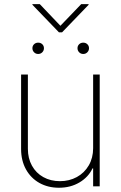

<svg xmlns="http://www.w3.org/2000/svg" viewBox="-20 -884 574 911"><path d="M421.9 -530.3H453.1V0H421.9V-85H418.9Q399.4 -43.5 356.9 -18.3Q314.5 6.8 259.8 6.8Q207.5 6.8 166.7 -16.1Q126 -39.1 103 -80.8Q80.1 -122.6 80.1 -176.8V-530.3H112.3V-177.7Q112.3 -132.8 131.6 -97.9Q150.9 -63 185.5 -43.7Q220.2 -24.4 264.6 -24.4Q308.6 -24.4 344.5 -43.9Q380.4 -63.5 401.1 -99.1Q421.9 -134.8 421.9 -180.7ZM161.1 -681.6Q172.9 -681.6 180.7 -674.1Q188.5 -666.5 188.5 -655.3Q188.5 -644 180.7 -636Q172.9 -627.9 161.1 -627.9Q149.4 -627.9 141.6 -636Q133.8 -644 133.8 -655.3Q133.8 -666.5 141.6 -674.1Q149.4 -681.6 161.1 -681.6ZM375 -681.6Q386.7 -681.6 394.5 -674.1Q402.3 -666.5 402.3 -655.3Q402.3 -644 394.5 -636Q386.7 -627.9 375 -627.9Q363.3 -627.9 355.5 -636Q347.7 -644 347.7 -655.3Q347.7 -666.5 355.5 -674.1Q363.3 -681.6 375 -681.6ZM266.6 -761.7 365.2 -864.3H400.4V-861.3L274.4 -730.5H259.8L133.8 -861.3V-864.3H168.9Z"/></svg>

Font: Pretendard Std Thin
Style: Regular
Weight: 100
Designer: Base glyphs from Inter by Rasmus Andersson; Hangeul glyphs from Noto Sans CJK(Source Han Sans) by Jang Soo-young and Kan
Foundry: Kil Hyung-jin
Version: Version 1.309